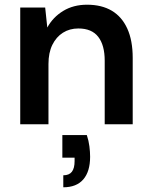

<svg xmlns="http://www.w3.org/2000/svg" viewBox="-20 -528 641 816"><path d="M66 0V-496H172L181 -411Q205 -455 248.5 -481.5Q292 -508 350 -508Q412 -508 455 -482.5Q498 -457 521 -406.5Q544 -356 544 -282V0H425V-270Q425 -336 397.5 -371.5Q370 -407 313 -407Q276 -407 247.5 -389Q219 -371 202.5 -337.5Q186 -304 186 -256V0ZM249 268V217Q274 217 285.5 202Q297 187 297 157V142H245V46H349Q357 70 360 94Q363 118 363 138Q363 201 334 234.5Q305 268 249 268Z"/></svg>

Font: DM Sans 24pt SemiBold
Style: Regular
Weight: 600
Designer: Colophon Foundry, Jonny Pinhorn
Foundry: Colophon Foundry
Version: Version 4.004;gftools[0.9.30]